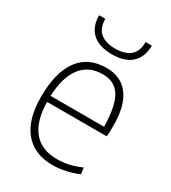

<svg xmlns="http://www.w3.org/2000/svg" viewBox="-187 -856 860 963"><g transform="rotate(30 243.0 -375.0)"><path d="M272 9Q165 9 108 -60Q51 -129 51 -259Q51 -401 105.5 -475Q160 -549 265 -549Q349 -549 393.5 -489.5Q438 -430 438 -317Q438 -294 437.5 -279Q437 -264 435 -252H90Q92 -141 139 -84.5Q186 -28 275 -28Q309 -28 342 -35Q375 -42 414 -59L419 -23Q386 -8 346.5 0.5Q307 9 272 9ZM264 -512Q183 -512 139 -454.5Q95 -397 90 -287H400Q398 -406 366 -459Q334 -512 264 -512ZM252 -621Q177 -621 138 -657Q99 -693 99 -759H135Q135 -704 166 -679Q197 -654 252 -654Q306 -654 337 -679Q368 -704 368 -759H404Q404 -694 365.5 -657.5Q327 -621 252 -621Z"/></g></svg>

Font: Encode Sans Narrow
Style: Thin
Weight: 250
Designer: Pablo Impallari, Andres Torresi
Foundry: Pablo Impallari, Andres Torresi
Version: Version 1.000; ttfautohint (v1.00) -l 8 -r 50 -G 200 -x 14 -